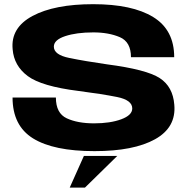

<svg xmlns="http://www.w3.org/2000/svg" viewBox="-20 -700 890 895"><path d="M526.5 27 376 174.5H305L371 27ZM420.5 4.5Q230 4.5 134.2 -54.8Q38.5 -114 38.5 -245.5H240.5Q240.5 -172 291.2 -148.5Q342 -125 418.5 -125Q494 -125 545.2 -144Q596.5 -163 596.5 -194.5Q596.5 -233.5 525.8 -247.8Q455 -262 346 -276Q173.5 -297.5 109.2 -345.5Q45 -393.5 39 -470Q29 -570.5 131.5 -625.5Q234 -680.5 414.5 -680.5Q596.5 -680.5 694.2 -620.5Q792 -560.5 792 -433.5H590.5Q590.5 -504.5 538.5 -526.8Q486.5 -549 415 -549Q336.5 -549 283.8 -531.5Q231 -514 231 -482.5Q231 -444.5 303.2 -429.8Q375.5 -415 479.5 -400Q663 -376 724.5 -336Q786 -296 792.5 -212Q802 -106 702.5 -50.8Q603 4.5 420.5 4.5Z"/></svg>

Font: Anybody Wide
Style: Bold
Weight: 700
Width: 7
Designer: Tyler Finck
Foundry: Etcetera Type Company
Version: Version 1.000; ttfautohint (v1.8)